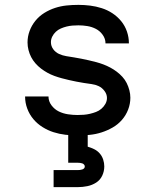

<svg xmlns="http://www.w3.org/2000/svg" viewBox="-20 -548 640 788"><path d="M298 8Q273 8 248 5Q223 2 199.5 -5.5Q176 -13 154.5 -26.5Q133 -40 117 -59Q101 -78 92 -102Q83 -126 83 -151Q83 -151 83 -151.5Q83 -152 83 -152H179Q179 -132 191.5 -115.5Q204 -99 221.5 -90.5Q239 -82 259 -79Q279 -76 298 -76Q311 -76 324 -77Q337 -78 349.5 -81Q362 -84 374 -88.5Q386 -93 396 -101.5Q406 -110 412.5 -121.5Q419 -133 419 -146Q419 -161 409 -174.5Q399 -188 385 -194.5Q371 -201 355.5 -203Q340 -205 324.5 -207.5Q309 -210 293.5 -213Q278 -216 263 -219.5Q248 -223 233 -227Q218 -231 203 -236.5Q188 -242 174.5 -249.5Q161 -257 148.5 -266.5Q136 -276 125.5 -288Q115 -300 108 -313.5Q101 -327 97 -342.5Q93 -358 93 -374Q93 -398 101.5 -421Q110 -444 125.5 -463Q141 -482 162 -495Q183 -508 206 -515.5Q229 -523 253 -525.5Q277 -528 302 -528Q326 -528 350 -525Q374 -522 397.5 -514.5Q421 -507 441.5 -493.5Q462 -480 477.5 -461Q493 -442 501 -418.5Q509 -395 509 -371Q509 -371 509 -371Q509 -371 509 -370Q509 -370 509 -370Q509 -370 509 -370H413Q413 -389 401.5 -405Q390 -421 373.5 -429.5Q357 -438 338.5 -441Q320 -444 302 -444Q289 -444 277 -443Q265 -442 253 -439Q241 -436 229.5 -431Q218 -426 209 -417.5Q200 -409 194.5 -398Q189 -387 189 -375Q189 -359 198.5 -346Q208 -333 222.5 -326.5Q237 -320 252.5 -317.5Q268 -315 283.5 -312.5Q299 -310 314 -307Q329 -304 344.5 -300.5Q360 -297 375 -293Q390 -289 404.5 -283.5Q419 -278 433 -270.5Q447 -263 459.5 -253.5Q472 -244 482.5 -232.5Q493 -221 500 -207Q507 -193 511 -177.5Q515 -162 515 -147Q515 -122 506 -98.5Q497 -75 480.5 -56Q464 -37 442 -24.5Q420 -12 396.5 -4.5Q373 3 348 5.5Q323 8 298 8ZM200 220V150H300Q304 150 308.5 149.5Q313 149 317.5 147.5Q322 146 325 143Q328 140 328 135Q328 131 325 127.5Q322 124 317.5 122.5Q313 121 308.5 120.5Q304 120 300 120H260V0H340V54Q354 58 367 64.5Q380 71 389.5 82Q399 93 403.5 107Q408 121 408 135Q408 155 399.5 173Q391 191 374.5 201.5Q358 212 338.5 216Q319 220 300 220Z"/></svg>

Font: Iosevka Custom Medium Extended
Style: Regular
Weight: 500
Width: 7
Monospace: yes
Designer: Belleve Invis
Foundry: Belleve Invis
Version: Version 11.2.4; ttfautohint (v1.8.4)